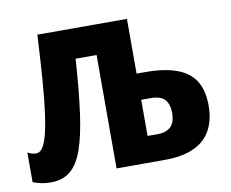

<svg xmlns="http://www.w3.org/2000/svg" viewBox="-66 -630 867 722"><g transform="rotate(-10 367.5 -269.0)"><path d="M461 -547V-338H495Q567 -338 614.5 -320.5Q662 -303 684.5 -266.5Q707 -230 707 -174Q707 -117 685 -78Q663 -39 619 -19.5Q575 0 508 0H325V-433H245Q237 -313 225.5 -228.5Q214 -144 195.5 -91.5Q177 -39 147.5 -15Q118 9 73 9Q54 9 37 5.5Q20 2 5 -4V-117Q12 -113 20.5 -110.5Q29 -108 38 -108Q51 -108 61.5 -122.5Q72 -137 80.5 -169Q89 -201 96 -252.5Q103 -304 108.5 -377Q114 -450 119 -547ZM498 -238H461V-100H499Q533 -100 550 -117Q567 -134 567 -169Q567 -203 551 -220.5Q535 -238 498 -238Z"/></g></svg>

Font: Noto Sans Display Condensed
Style: Bold
Weight: 700
Width: 3
Designer: Monotype Design Team
Foundry: Monotype Imaging Inc.
Version: Version 2.003